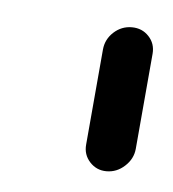

<svg xmlns="http://www.w3.org/2000/svg" viewBox="-29 -626 205 227"><g transform="rotate(5 73.5 -512.0)"><path d="M119.6 -598.1Q131.9 -598.1 139.8 -589.6Q147.8 -581.1 146.7 -568.9L136.7 -455.2Q135.6 -443.3 126.1 -434.6Q116.7 -425.9 104.4 -425.9Q92.6 -425.9 84.6 -434.6Q76.7 -443.3 77.8 -455.2L87.8 -568.9Q88.9 -581.1 98.1 -589.6Q107.4 -598.1 119.6 -598.1Z"/></g></svg>

Font: 26F Galaxy Sans Medium
Style: Italic
Weight: 500
Italic angle: -5°
Designer: C₂₉H₂₅N₃O₅
Version: Version 1.200